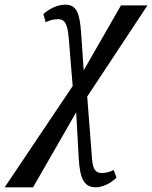

<svg xmlns="http://www.w3.org/2000/svg" viewBox="-127 -559 649 819"><path d="M-107 240H14L198 -80L209 119C214 201 231 240 281 240C310 240 344 224 370 199L358 166C347 173 324 179 309 179C272 180 267 150 264 98L245 -147L502 -536H389L230 -259L219 -418C213 -501 201 -539 152 -539C117 -539 84 -522 58 -499L68 -464C80 -471 101 -477 116 -477C152 -480 161 -452 166 -399L183 -192Z"/></svg>

Font: Noto Serif Condensed Semi
Style: Italic
Weight: 600
Width: 3
Italic angle: -12°
Designer: Monotype Design Team
Foundry: Monotype Imaging Inc.
Version: Version 1.901